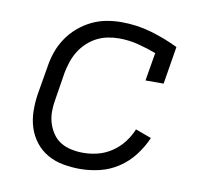

<svg xmlns="http://www.w3.org/2000/svg" viewBox="-65 -599 730 678"><g transform="rotate(10 300.0 -260.0)"><path d="M263 8Q232 8 202 2.5Q172 -3 146.5 -17.5Q121 -32 103 -55Q85 -78 76 -106Q67 -134 66.5 -165.5Q66 -197 71 -228L88 -328Q92 -355 101 -381Q110 -407 126 -431Q142 -455 164 -474Q186 -493 211.5 -505.5Q237 -518 264 -523Q291 -528 318 -528Q374 -528 425.5 -513Q477 -498 524 -475L502 -340H437L454 -441Q422 -453 388.5 -461.5Q355 -470 320 -470Q300 -470 279.5 -466Q259 -462 240.5 -452.5Q222 -443 206 -428Q190 -413 179 -395Q168 -377 161.5 -357.5Q155 -338 151 -318L135 -218Q131 -197 131 -175Q131 -153 137 -133.5Q143 -114 154.5 -97Q166 -80 183 -69.5Q200 -59 221 -54.5Q242 -50 264 -50Q290 -50 316 -56.5Q342 -63 365.5 -78.5Q389 -94 406.5 -116.5Q424 -139 434 -164L491 -143Q477 -110 454 -80Q431 -50 400 -29.5Q369 -9 333.5 -0.5Q298 8 263 8Z"/></g></svg>

Font: Iosevka Etoile Light
Style: Italic
Weight: 300
Italic angle: -9°
Designer: Belleve Invis
Foundry: Belleve Invis
Version: Version 22.1.2; ttfautohint (v1.8.4)